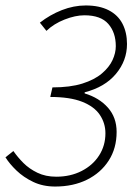

<svg xmlns="http://www.w3.org/2000/svg" viewBox="-25 -671 507 703"><path d="M177 12Q132 12 96.5 -5Q61 -22 35.5 -46.5Q10 -71 -5 -95L24 -118Q40 -95 61 -74Q82 -53 112 -38.5Q142 -24 181 -24Q233 -24 274 -45Q315 -66 338 -102Q361 -138 361 -183Q361 -220 340.5 -250.5Q320 -281 275.5 -298.5Q231 -316 159 -316L167 -351Q232 -351 276.5 -365Q321 -379 348 -402Q375 -425 387 -451Q399 -477 399 -502Q399 -552 371.5 -583.5Q344 -615 284 -615Q251 -615 211.5 -599.5Q172 -584 145 -558L121 -588Q158 -617 201.5 -634Q245 -651 289 -651Q339 -651 373 -633.5Q407 -616 423.5 -584Q440 -552 440 -510Q440 -449 399.5 -400.5Q359 -352 285 -333V-329Q338 -313 370 -277Q402 -241 402 -188Q402 -128 373 -83Q344 -38 293.5 -13Q243 12 177 12Z"/></svg>

Font: Source Sans 3 Light
Style: Italic
Weight: 300
Italic angle: -11°
Designer: Paul D. Hunt
Foundry: Adobe
Version: Version 3.046;hotconv 1.0.118;makeotfexe 2.5.65603